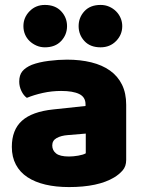

<svg xmlns="http://www.w3.org/2000/svg" viewBox="-20 -743 584 779"><path d="M260 -108Q277 -108 297.5 -111.5Q318 -115 328 -121V-201L256 -195Q228 -193 210 -183Q192 -173 192 -153Q192 -133 207.5 -120.5Q223 -108 260 -108ZM252 -501Q306 -501 350.5 -490Q395 -479 426.5 -456.5Q458 -434 475 -399.5Q492 -365 492 -318V-94Q492 -68 477.5 -51.5Q463 -35 443 -23Q378 16 260 16Q207 16 164.5 6Q122 -4 91.5 -24Q61 -44 44.5 -75Q28 -106 28 -147Q28 -216 69 -253Q110 -290 196 -299L327 -313V-320Q327 -349 301.5 -361.5Q276 -374 228 -374Q190 -374 154 -366Q118 -358 89 -346Q76 -355 67 -373.5Q58 -392 58 -412Q58 -438 70.5 -453.5Q83 -469 109 -480Q138 -491 177.5 -496Q217 -501 252 -501ZM75 -637Q75 -672 100 -697.5Q125 -723 162 -723Q204 -723 228 -697.5Q252 -672 252 -637Q252 -602 228 -576.5Q204 -551 162 -551Q144 -551 128 -558Q112 -565 100 -576.5Q88 -588 81.5 -603.5Q75 -619 75 -637ZM299 -637Q299 -672 322.5 -697.5Q346 -723 388 -723Q407 -723 423 -716Q439 -709 451 -697Q463 -685 469.5 -669.5Q476 -654 476 -637Q476 -602 451 -576.5Q426 -551 388 -551Q346 -551 322.5 -576.5Q299 -602 299 -637Z"/></svg>

Font: Baloo Chettan
Style: Regular
Weight: 400
Designer: Maithili Shingre and Ek Type
Foundry: Ek Type
Version: Version 1.443;PS 1.000;hotconv 16.6.51;makeotf.lib2.5.65220;